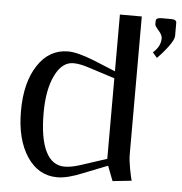

<svg xmlns="http://www.w3.org/2000/svg" viewBox="-48 -680 697 734"><g transform="rotate(5 300.0 -312.5)"><path d="M600.1 -620.1V-569.8Q600.1 -556.2 580.6 -529.5Q561 -502.9 538.1 -480L521 -500Q549.8 -524.9 549.8 -556.2Q549.8 -568.8 535.4 -585Q521 -601.1 521 -606.9V-620.1Q521 -632.8 542 -632.8H579.1Q600.1 -632.8 600.1 -620.1ZM198.2 -475.1Q233.4 -475.1 296.9 -450.2L382.8 -415V-632.8H466.8V-104Q466.8 -81.5 473.1 -48.1Q479.5 -14.6 482.9 -3.9L410.2 3.9L388.2 -53.2L296.9 -17.1Q237.3 7.8 198.2 7.8Q125.5 7.8 81.8 -58.1Q38.1 -124 38.1 -232.9Q38.1 -341.8 81.8 -408.4Q125.5 -475.1 198.2 -475.1ZM382.8 -79.1V-388.2L280.8 -420.9Q246.6 -432.1 222.2 -432.1Q178.7 -432.1 151.9 -377.2Q125 -322.3 125 -232.9Q125 -135.7 149.9 -85.4Q174.8 -35.2 222.2 -35.2Q248 -35.2 280.8 -45.9Z"/></g></svg>

Font: Resagokr
Style: Regular
Weight: 500
Designer: gluk
Foundry: gluk
Version: Version 0.95